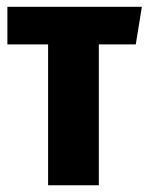

<svg xmlns="http://www.w3.org/2000/svg" viewBox="-20 -551 442 571"><path d="M401.9 -530.8 383.8 -418.9H273.9V0H123V-418.9H2V-530.8Z"/></svg>

Font: Fira Sans Compressed
Style: Bold
Weight: 700
Width: 1
Designer: Carrois Corporate & Edenspiekermann AG
Foundry: Carrois Corporate GbR & Edenspiekermann AG
Version: Version 4.203;PS 004.203;hotconv 1.0.88;makeotf.lib2.5.64775